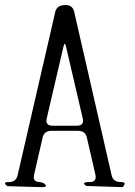

<svg xmlns="http://www.w3.org/2000/svg" viewBox="-22 -774 542 769"><path d="M424.8 -73.2Q430.7 -44.9 460.9 -44.9Q489.3 -44.9 468.8 -24.4L323.2 -29.3Q300.8 -44.9 336.9 -44.9Q366.2 -44.9 360.4 -73.2L326.2 -221.7Q320.3 -250 291 -250H183.6Q154.3 -250 148.4 -221.7L114.3 -73.2Q108.4 -44.9 137.7 -44.9L152.3 -41Q174.8 -24.4 146.5 -24.4L7.8 -28.3Q-14.6 -44.9 13.7 -44.9Q43 -44.9 48.8 -73.2L199.2 -725.6Q205.1 -753.9 240.2 -753.9Q269.5 -753.9 275.4 -725.6ZM165 -298.8Q159.2 -270.5 188.5 -270.5H286.1Q315.4 -270.5 309.6 -298.8L243.2 -584Q237.3 -612.3 231.4 -584Z"/></svg>

Font: B2 Hana
Style: Regular
Weight: 500
Version: 2020-08-05; (max)